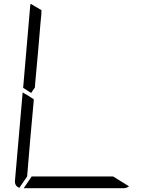

<svg xmlns="http://www.w3.org/2000/svg" viewBox="-20 -992 856 1012"><path d="M144 -502 102 -529 139 -959Q139 -966 142 -972L199 -938L198 -928V-918L193 -866L182 -735L165 -548L164 -531ZM82 -2Q56 -12 59 -41L99 -500V-505L133 -485L150 -474L158 -469L157 -452L140 -265L129 -134L125 -83L124 -82V-72L123 -62ZM576 -62 660 -10Q647 0 632 0H364H105L147 -62H153H339H401Z"/></svg>

Font: DSEG14 Modern
Style: Light Italic
Weight: 300
Italic angle: -5°
Designer: Keshikan(Twitter:@keshinomi_88pro)
Version: Version 0.46